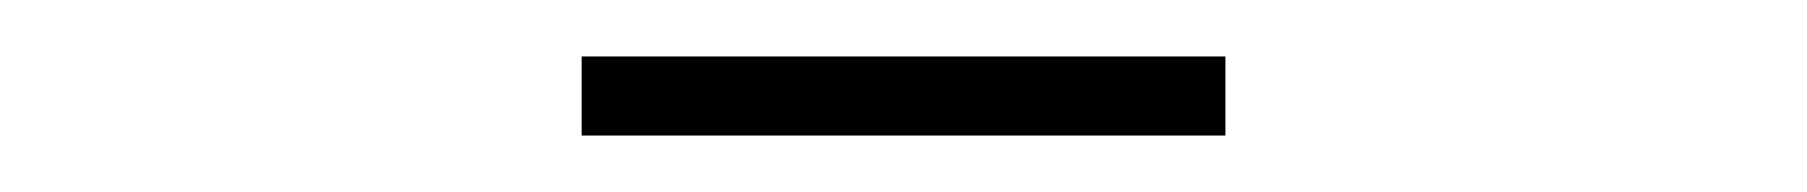

<svg xmlns="http://www.w3.org/2000/svg" viewBox="-20 -659 640 68"><path d="M186 -611V-639H414V-611Z"/></svg>

Font: Celebes Thin
Style: Regular
Weight: 250
Designer: Anugrah Pasau
Foundry: Lafontype
Version: Version 1.000; ttfautohint (v1.8.4)